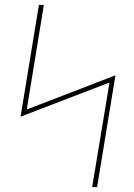

<svg xmlns="http://www.w3.org/2000/svg" viewBox="-20 -755 540 775"><path d="M352 0 422 -422 63 -284 137 -735H157L88 -313L446 -451L372 0Z"/></svg>

Font: Iosevka Term Curly Th Obl
Style: Regular
Weight: 100
Italic angle: -9°
Designer: Belleve Invis
Foundry: Belleve Invis
Version: Version 32.3.0